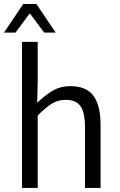

<svg xmlns="http://www.w3.org/2000/svg" viewBox="-24 -918 586 938"><path d="M83.5 0V-713.4H160.2V-517.1L157.7 -416Q192.4 -449.7 231 -473.4Q269.5 -497.1 319.8 -497.1Q397.9 -497.1 432.6 -449.7Q467.3 -402.3 467.3 -309.1V0H391.1V-298.8Q391.1 -368.2 369.4 -399.2Q347.7 -430.2 296.4 -430.2Q258.3 -430.2 228 -410.9Q197.8 -391.6 160.2 -353.5V0ZM-4.4 -758.8 89.4 -898.4H153.8L248 -758.8H191.9L123.5 -850.6H119.6L51.8 -758.8Z"/></svg>

Font: Varta Light
Style: Regular
Weight: 400
Version: Version 1.004